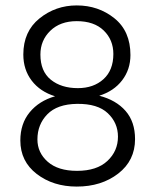

<svg xmlns="http://www.w3.org/2000/svg" viewBox="-20 -680 573 708"><path d="M478 -167Q478 -88 416 -40Q354 8 263 8Q176 8 115.5 -38.5Q55 -85 55 -162Q55 -224 89.5 -266Q124 -308 183 -325Q128 -342 97 -382.5Q66 -423 66 -479Q66 -564 125.5 -612Q185 -660 263 -660Q343 -660 402 -612.5Q461 -565 461 -477Q461 -424 430.5 -384Q400 -344 346 -327Q408 -311 443 -271Q478 -231 478 -167ZM118 -166Q118 -117 156 -83.5Q194 -50 264 -50Q337 -50 376 -86.5Q415 -123 415 -176Q415 -227 377.5 -262.5Q340 -298 264 -297Q191 -296 154.5 -258.5Q118 -221 118 -166ZM129 -479Q129 -417 167.5 -386Q206 -355 267 -355Q325 -355 361.5 -388Q398 -421 398 -481Q398 -533 362.5 -567.5Q327 -602 263 -602Q202 -602 165.5 -566.5Q129 -531 129 -479Z"/></svg>

Font: Hind Siliguri Light
Style: Regular
Weight: 300
Designer: Jyotish Sonowal
Foundry: Indian Type Foundry
Version: Version 1.001;PS 1.0;hotconv 1.0.86;makeotf.lib2.5.63406; tt